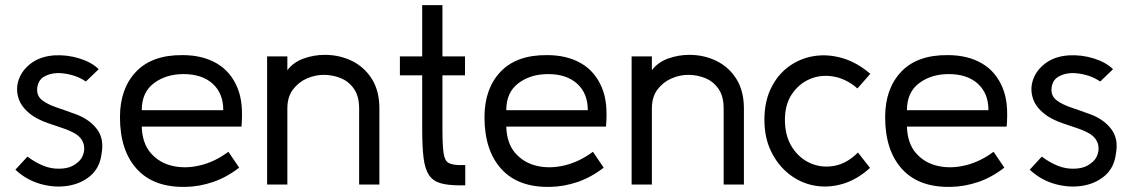

<svg xmlns="http://www.w3.org/2000/svg" viewBox="-20 -720 4417 749"><path d="M40 -58 87 -109Q118 -86 149 -73.5Q180 -61 212 -62Q231 -62 248 -67Q265 -72 280 -84Q299 -98 305.5 -120Q312 -142 305 -162Q297 -184 276 -197Q255 -210 226.5 -219.5Q198 -229 167.5 -239.5Q137 -250 111 -266Q66 -296 53 -334.5Q40 -373 53.5 -410.5Q67 -448 102.5 -474Q138 -500 191 -504Q242 -507 290 -492Q338 -477 365 -450L315 -402Q290 -419 261 -427Q232 -435 205 -435Q173 -434 150.5 -420Q128 -406 125 -375Q123 -346 144 -329.5Q165 -313 202 -300.5Q239 -288 282 -272Q332 -252 359.5 -214.5Q387 -177 376 -119Q369 -65 332.5 -34Q296 -3 244 5Q192 13 137.5 -2.5Q83 -18 40 -58Z M922 -226H533Q535 -161 568 -123Q601 -85 652 -73Q703 -61 761 -75Q819 -89 871 -128L913 -66Q864 -28 811 -10Q758 8 705 9Q580 12 514 -60.5Q448 -133 448 -263Q448 -374 510.5 -440Q573 -506 692 -505Q770 -505 825 -473Q880 -441 906 -378Q919 -347 922.5 -309Q926 -271 922 -226ZM696 -431Q628 -431 580.5 -395.5Q533 -360 533 -290H851Q851 -356 809.5 -393.5Q768 -431 696 -431Z M1460 0H1381V-297Q1381 -345 1360.5 -374Q1340 -403 1308.5 -415.5Q1277 -428 1243 -428Q1210 -428 1177.5 -414Q1145 -400 1123 -371Q1101 -342 1101 -297V0H1022V-500H1101V-446Q1124 -477 1164 -491.5Q1204 -506 1247 -506Q1305 -506 1353.5 -482Q1402 -458 1431 -411.5Q1460 -365 1460 -297Z M1627 -216V-426H1540V-500H1627V-700H1706V-500H1794V-426H1706V-216Q1706 -152 1710.5 -122.5Q1715 -93 1729 -85Q1743 -77 1770 -76H1795V3H1773Q1727 3 1698 -5.5Q1669 -14 1653.5 -37Q1638 -60 1632.5 -103Q1627 -146 1627 -216Z M2344 -226H1955Q1957 -161 1990 -123Q2023 -85 2074 -73Q2125 -61 2183 -75Q2241 -89 2293 -128L2335 -66Q2286 -28 2233 -10Q2180 8 2127 9Q2002 12 1936 -60.5Q1870 -133 1870 -263Q1870 -374 1932.5 -440Q1995 -506 2114 -505Q2192 -505 2247 -473Q2302 -441 2328 -378Q2341 -347 2344.5 -309Q2348 -271 2344 -226ZM2118 -431Q2050 -431 2002.5 -395.5Q1955 -360 1955 -290H2273Q2273 -356 2231.5 -393.5Q2190 -431 2118 -431Z M2882 0H2803V-297Q2803 -345 2782.5 -374Q2762 -403 2730.5 -415.5Q2699 -428 2665 -428Q2632 -428 2599.5 -414Q2567 -400 2545 -371Q2523 -342 2523 -297V0H2444V-500H2523V-446Q2546 -477 2586 -491.5Q2626 -506 2669 -506Q2727 -506 2775.5 -482Q2824 -458 2853 -411.5Q2882 -365 2882 -297Z M3374 -65Q3322 -18 3265 -2Q3208 14 3154.5 3.5Q3101 -7 3057.5 -41.5Q3014 -76 2988 -129.5Q2962 -183 2962 -253Q2962 -323 2987.5 -375.5Q3013 -428 3056.5 -460Q3100 -492 3154 -501Q3208 -510 3265.5 -493.5Q3323 -477 3375 -432L3325 -375Q3281 -413 3231.5 -421.5Q3182 -430 3139 -411.5Q3096 -393 3069 -352.5Q3042 -312 3042 -253Q3042 -190 3069.5 -146.5Q3097 -103 3141 -83.5Q3185 -64 3234.5 -73Q3284 -82 3327 -125Z M3907 -226H3518Q3520 -161 3553 -123Q3586 -85 3637 -73Q3688 -61 3746 -75Q3804 -89 3856 -128L3898 -66Q3849 -28 3796 -10Q3743 8 3690 9Q3565 12 3499 -60.5Q3433 -133 3433 -263Q3433 -374 3495.5 -440Q3558 -506 3677 -505Q3755 -505 3810 -473Q3865 -441 3891 -378Q3904 -347 3907.5 -309Q3911 -271 3907 -226ZM3681 -431Q3613 -431 3565.5 -395.5Q3518 -360 3518 -290H3836Q3836 -356 3794.5 -393.5Q3753 -431 3681 -431Z M3997 -58 4044 -109Q4075 -86 4106 -73.5Q4137 -61 4169 -62Q4188 -62 4205 -67Q4222 -72 4237 -84Q4256 -98 4262.5 -120Q4269 -142 4262 -162Q4254 -184 4233 -197Q4212 -210 4183.5 -219.5Q4155 -229 4124.5 -239.5Q4094 -250 4068 -266Q4023 -296 4010 -334.5Q3997 -373 4010.5 -410.5Q4024 -448 4059.5 -474Q4095 -500 4148 -504Q4199 -507 4247 -492Q4295 -477 4322 -450L4272 -402Q4247 -419 4218 -427Q4189 -435 4162 -435Q4130 -434 4107.5 -420Q4085 -406 4082 -375Q4080 -346 4101 -329.5Q4122 -313 4159 -300.5Q4196 -288 4239 -272Q4289 -252 4316.5 -214.5Q4344 -177 4333 -119Q4326 -65 4289.5 -34Q4253 -3 4201 5Q4149 13 4094.5 -2.5Q4040 -18 3997 -58Z"/></svg>

Font: Kulim Park
Style: Regular
Weight: 400
Designer: Noponies / Dale Sattler
Foundry: Noponies
Version: Version 1.000; ttfautohint (v1.8.3)